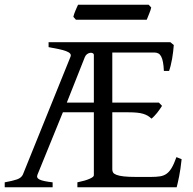

<svg xmlns="http://www.w3.org/2000/svg" viewBox="-20 -794 819 814"><path d="M377.9 -560.5Q377.9 -565.9 373.3 -568.4Q368.7 -570.8 362.3 -570.1Q356 -569.3 349.6 -564.9Q343.3 -560.5 339.8 -552.2L263.2 -358.9H377.9ZM750 -119.1Q745.6 -76.7 739.3 -45.4Q732.9 -14.2 729 0H308.1V-21Q341.3 -27.8 359.6 -35.9Q377.9 -43.9 377.9 -50.8V-317.9H246.6L139.2 -54.2Q132.8 -40 147.9 -32.7Q163.1 -25.4 203.1 -21V0H0V-21Q33.2 -26.9 52 -33.4Q70.8 -40 77.1 -54.2L278.8 -553.2Q282.2 -561.5 277.1 -567.1Q272 -572.8 259.8 -577.4Q247.6 -582 228.8 -585.9Q210 -589.8 186 -594.2V-615.2H702.1L716.8 -603Q715.8 -590.3 714.1 -575.2Q712.4 -560.1 709.7 -544.9Q707 -529.8 703.6 -516.1Q700.2 -502.4 696.8 -493.2H674.8Q673.8 -515.6 670.9 -530.8Q668 -545.9 663.1 -554.9Q658.2 -564 651.1 -567.6Q644 -571.3 634.8 -571.3H456.1V-358.9H653.8L667 -345.2Q662.6 -338.4 657.2 -330.6Q651.9 -322.8 645.8 -315.2Q639.6 -307.6 633.5 -301.3Q627.4 -294.9 622.1 -291Q614.7 -298.3 606.4 -303.2Q598.1 -308.1 586.9 -311.5Q575.7 -314.9 560.5 -316.4Q545.4 -317.9 524.9 -317.9H456.1V-75.2Q456.1 -67.9 459.7 -62.3Q463.4 -56.6 474.4 -52.5Q485.4 -48.3 505.1 -46.1Q524.9 -43.9 557.1 -43.9H620.1Q642.6 -43.9 658.4 -46.4Q674.3 -48.8 686.3 -57.4Q698.2 -65.9 708 -82.5Q717.8 -99.1 728 -127.9ZM621.1 -762.2Q620.1 -756.8 617.7 -749.8Q615.2 -742.7 612.3 -735.6Q609.4 -728.5 606.7 -721.7Q604 -714.8 602.1 -710.4H301.8L291 -722.7Q292 -728 294.4 -734.9Q296.9 -741.7 299.8 -748.8Q302.7 -755.9 305.7 -762.5Q308.6 -769 311 -773.9H610.4Z"/></svg>

Font: Gentium Plus Phon
Style: Regular
Weight: 400
Designer: J. Victor Gaultney, Annie Olsen, Iska Routamaa, Becca Hirsbrunner
Foundry: SIL International
Version: Version 5.000